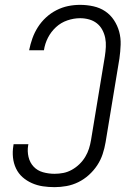

<svg xmlns="http://www.w3.org/2000/svg" viewBox="-20 -763 540 791"><path d="M205 8Q180 8 156.5 4.5Q133 1 111.5 -8.5Q90 -18 73 -33Q56 -48 46 -69Q36 -90 33.5 -114Q31 -138 35 -162Q35 -164 35.5 -165.5Q36 -167 36 -169H97Q97 -168 96.5 -166.5Q96 -165 96 -164Q92 -140 97.5 -116.5Q103 -93 118.5 -76.5Q134 -60 157 -53.5Q180 -47 205 -47Q223 -47 241 -50.5Q259 -54 276 -63.5Q293 -73 307 -86.5Q321 -100 331 -116.5Q341 -133 346.5 -150.5Q352 -168 355 -186L412 -531Q415 -550 416 -569.5Q417 -589 413.5 -606.5Q410 -624 401.5 -640Q393 -656 379 -667Q365 -678 347 -683Q329 -688 310 -688Q284 -688 257.5 -679Q231 -670 210.5 -651Q190 -632 177.5 -607.5Q165 -583 161 -556H100Q105 -581 113.5 -605Q122 -629 136 -651Q150 -673 169.5 -691Q189 -709 212.5 -721Q236 -733 260.5 -738Q285 -743 310 -743Q338 -743 365 -737Q392 -731 413.5 -716.5Q435 -702 449.5 -680Q464 -658 471 -632.5Q478 -607 477 -578.5Q476 -550 472 -522L415 -177Q411 -153 403 -128.5Q395 -104 380.5 -82Q366 -60 346 -42Q326 -24 302.5 -12.5Q279 -1 254 3.5Q229 8 205 8Z"/></svg>

Font: Iosevka Curly Light Oblique
Style: Regular
Weight: 300
Italic angle: -9°
Monospace: yes
Designer: Belleve Invis
Foundry: Belleve Invis
Version: Version 11.1.0; ttfautohint (v1.8.3)